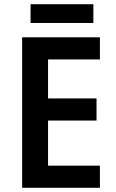

<svg xmlns="http://www.w3.org/2000/svg" viewBox="-20 -942 549 911"><path d="M454 -51H85V-765H454V-660H208V-475H438V-370H208V-156H454ZM423 -922V-833H125V-922Z"/></svg>

Font: Noto Sans Tamil UI SemiCondensed SemiBold
Style: Regular
Weight: 600
Width: 4
Designer: Jelle Bosma - Monotype Design Team
Foundry: Monotype Imaging Inc.
Version: Version 2.004; ttfautohint (v1.8.4.7-5d5b)